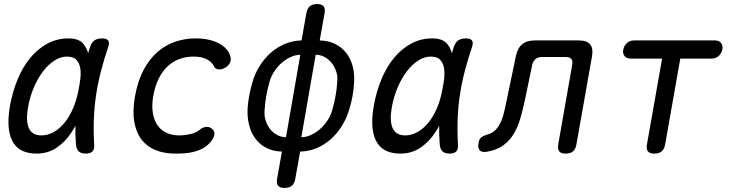

<svg xmlns="http://www.w3.org/2000/svg" viewBox="-20 -750 3640 950"><path d="M160 10Q124 10 95 -2Q66 -14 47.5 -41.5Q29 -69 23.5 -113.5Q18 -158 29 -224Q41 -293 66 -354.5Q91 -416 128 -461.5Q165 -507 213 -533.5Q261 -560 319 -560Q367 -560 390 -536Q408 -516 416 -487Q420 -501 425 -516Q433 -541 448 -550.5Q463 -560 484 -560Q508 -560 515.5 -549.5Q523 -539 515 -516Q495 -457 480 -399.5Q465 -342 456 -283.5Q447 -225 444.5 -163.5Q442 -102 446 -34Q448 -12 437.5 -1Q427 10 404 10Q381 10 369.5 -1Q358 -12 356 -34Q352 -82 353 -128Q344 -110 333 -94Q303 -48 260 -19Q217 10 160 10ZM185 -80Q216 -80 245.5 -96.5Q275 -113 299.5 -143Q324 -173 342 -215Q360 -257 369 -308Q374 -332 377.5 -360.5Q381 -389 377 -413Q373 -437 358.5 -453.5Q344 -470 311 -470Q280 -470 249.5 -450.5Q219 -431 193 -397Q167 -363 147 -316Q127 -269 118 -215Q107 -151 123 -115.5Q139 -80 185 -80Z M648 -274Q662 -351 691 -405Q720 -459 760 -493.5Q800 -528 848 -544Q896 -560 946 -560Q984 -560 1012.5 -553.5Q1041 -547 1062 -536Q1083 -525 1096.5 -511Q1110 -497 1116 -482Q1126 -459 1119 -442Q1112 -425 1094 -415Q1074 -404 1058.5 -407Q1043 -410 1037 -425Q1029 -442 1004.5 -456Q980 -470 936 -470Q900 -470 867.5 -458Q835 -446 809.5 -422Q784 -398 766 -362.5Q748 -327 739 -279Q730 -230 736 -192.5Q742 -155 759.5 -130Q777 -105 804.5 -92.5Q832 -80 866 -80Q892 -80 921.5 -86.5Q951 -93 968 -108Q982 -120 1000 -122Q1018 -124 1032 -110Q1038 -104 1040 -96.5Q1042 -89 1040 -80Q1038 -71 1031.5 -60.5Q1025 -50 1013 -38Q997 -22 977 -12.5Q957 -3 936 2Q915 7 892.5 8.5Q870 10 848 10Q793 10 750.5 -7Q708 -24 681 -58.5Q654 -93 644.5 -147Q635 -201 648 -274Z M1441 135Q1437 158 1424 169Q1411 180 1388 180Q1365 180 1356 169Q1347 158 1351 135L1375 0Q1333 -1 1300.5 -17Q1268 -33 1246 -61Q1224 -89 1213.5 -127.5Q1203 -166 1205 -212Q1207 -244 1213 -276Q1219 -308 1228 -340Q1241 -386 1265 -424Q1289 -462 1320.5 -489.5Q1352 -517 1390.5 -533Q1429 -549 1472 -550L1496 -685Q1500 -708 1513 -719Q1526 -730 1549 -730Q1572 -730 1581 -719Q1590 -708 1586 -685L1562 -550Q1604 -549 1637 -533Q1670 -517 1692 -489.5Q1714 -462 1724.5 -424Q1735 -386 1732 -340Q1730 -308 1724.5 -276Q1719 -244 1709 -212Q1696 -166 1672 -127.5Q1648 -89 1616.5 -61Q1585 -33 1546.5 -17Q1508 -1 1465 0ZM1395 -71 1466 -479Q1444 -479 1420 -468.5Q1396 -458 1375.5 -440.5Q1355 -423 1339 -399.5Q1323 -376 1315 -350Q1304 -313 1297.5 -276Q1291 -239 1289 -202Q1287 -176 1295 -152Q1303 -128 1317.5 -110Q1332 -92 1352.5 -81.5Q1373 -71 1395 -71ZM1542 -479 1471 -71Q1494 -71 1517.5 -81.5Q1541 -92 1562 -110Q1583 -128 1599 -152Q1615 -176 1623 -202Q1634 -239 1640.5 -276Q1647 -313 1649 -350Q1651 -376 1642.5 -399.5Q1634 -423 1619.5 -440.5Q1605 -458 1585 -468.5Q1565 -479 1542 -479Z M1960 10Q1924 10 1895 -2Q1866 -14 1847.5 -41.5Q1829 -69 1823.5 -113.5Q1818 -158 1829 -224Q1841 -293 1866 -354.5Q1891 -416 1928 -461.5Q1965 -507 2013 -533.5Q2061 -560 2119 -560Q2167 -560 2190 -536Q2208 -516 2216 -487Q2220 -501 2225 -516Q2233 -541 2248 -550.5Q2263 -560 2284 -560Q2308 -560 2315.5 -549.5Q2323 -539 2315 -516Q2295 -457 2280 -399.5Q2265 -342 2256 -283.5Q2247 -225 2244.5 -163.5Q2242 -102 2246 -34Q2248 -12 2237.5 -1Q2227 10 2204 10Q2181 10 2169.5 -1Q2158 -12 2156 -34Q2152 -82 2153 -128Q2144 -110 2133 -94Q2103 -48 2060 -19Q2017 10 1960 10ZM1985 -80Q2016 -80 2045.5 -96.5Q2075 -113 2099.5 -143Q2124 -173 2142 -215Q2160 -257 2169 -308Q2174 -332 2177.5 -360.5Q2181 -389 2177 -413Q2173 -437 2158.5 -453.5Q2144 -470 2111 -470Q2080 -470 2049.5 -450.5Q2019 -431 1993 -397Q1967 -363 1947 -316Q1927 -269 1918 -215Q1907 -151 1923 -115.5Q1939 -80 1985 -80Z M2532 -470Q2540 -511 2563 -530.5Q2586 -550 2627 -550H2843Q2884 -550 2900 -530.5Q2916 -511 2909 -470L2832 -35Q2828 -12 2815 -1Q2802 10 2779 10Q2756 10 2747 -1Q2738 -12 2742 -35L2811 -428Q2815 -448 2807 -458Q2799 -468 2779 -468H2662Q2642 -468 2630 -458Q2618 -448 2613 -428L2577 -254Q2567 -207 2554.5 -164Q2542 -121 2521.5 -87Q2501 -53 2469 -30Q2437 -7 2388 1Q2364 5 2353.5 -6.5Q2343 -18 2348 -43Q2350 -60 2360 -69Q2370 -78 2391 -84Q2418 -92 2434 -109.5Q2450 -127 2460 -150.5Q2470 -174 2475.5 -201Q2481 -228 2487 -254Z M3256 -460H3101Q3081 -460 3070.5 -472.5Q3060 -485 3064 -505Q3068 -525 3082.5 -537.5Q3097 -550 3117 -550H3517Q3537 -550 3547.5 -537.5Q3558 -525 3554 -505Q3550 -485 3535.5 -472.5Q3521 -460 3501 -460H3346L3271 -35Q3267 -12 3254 -1Q3241 10 3218 10Q3195 10 3186 -1Q3177 -12 3181 -35Z"/></svg>

Font: Maple Mono Normal NL
Style: Italic
Weight: 400
Italic angle: -10°
Monospace: yes
Designer: subframe7536
Version: Version 7.000